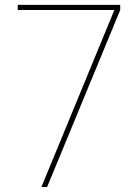

<svg xmlns="http://www.w3.org/2000/svg" viewBox="-20 -752 555 772"><path d="M169.4 0H146.5L439.9 -711.9H51.3V-732.4H463.4V-711.9Z"/></svg>

Font: Kumbh Sans Thin
Style: Regular
Weight: 250
Version: Version 1.004